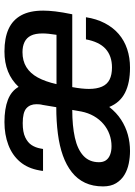

<svg xmlns="http://www.w3.org/2000/svg" viewBox="106 -684 590 841"><g transform="rotate(-90 400.5 -263.0)"><path d="M160 12Q133 12 105.5 6.5Q78 1 55.5 -12.5Q33 -26 19 -49Q5 -72 5 -106Q5 -151 21 -185Q37 -219 67.5 -243Q98 -267 140 -282Q182 -297 236 -304Q290 -311 352 -311L362 -371Q364 -378 364.5 -385.5Q365 -393 365 -398Q365 -426 347 -442Q329 -458 282 -458Q243 -458 220 -447Q197 -436 186 -419Q175 -402 171 -380L169 -369H73Q73 -371 73.5 -375.5Q74 -380 75 -384Q84 -436 113 -470Q142 -504 187 -521Q232 -538 287 -538Q345 -538 384 -523Q423 -508 441 -476Q470 -507 508.5 -522.5Q547 -538 596 -538Q655 -538 694.5 -520Q734 -502 754.5 -464.5Q775 -427 775 -368Q775 -345 771.5 -315Q768 -285 759 -241H440Q436 -220 434 -201.5Q432 -183 432 -168Q432 -134 442 -111Q452 -88 473 -77.5Q494 -67 526 -67Q551 -67 571.5 -74Q592 -81 607.5 -95Q623 -109 633.5 -131Q644 -153 649 -181H746Q739 -135 720 -98.5Q701 -62 672.5 -37.5Q644 -13 606.5 -0.5Q569 12 525 12Q458 12 415 -10Q372 -32 353 -79Q328 -47 297 -27Q266 -7 231.5 2.5Q197 12 160 12ZM181 -69Q208 -69 233 -78Q258 -87 278.5 -104.5Q299 -122 313 -146.5Q327 -171 333 -201L340 -241Q270 -241 218.5 -229.5Q167 -218 139 -192Q111 -166 111 -124Q111 -106 119 -94Q127 -82 143 -75.5Q159 -69 181 -69ZM453 -310H669Q672 -329 673.5 -344Q675 -359 675 -371Q675 -403 665.5 -422Q656 -441 637.5 -450Q619 -459 593 -459Q555 -459 527.5 -442Q500 -425 482 -392Q464 -359 453 -310Z"/></g></svg>

Font: Archivo SemiCondensed Medium
Style: Italic
Weight: 500
Width: 4
Italic angle: -10°
Designer: Hector Gatti
Foundry: Omnibus-Type
Version: Version 2.001